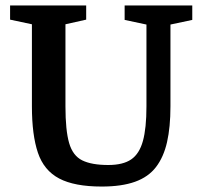

<svg xmlns="http://www.w3.org/2000/svg" viewBox="-20 -668 741 704"><path d="M353 16Q253 16 197 -13.5Q141 -43 119 -108Q97 -173 97 -278V-579L17 -596V-648H296V-596L220 -579V-278Q220 -190 233.5 -143.5Q247 -97 281.5 -80Q316 -63 377 -63Q431 -63 461 -83.5Q491 -104 504 -151Q517 -198 517 -278V-578L437 -595V-648H685V-595L605 -578V-278Q605 -202 592.5 -147Q580 -92 552 -55.5Q524 -19 475 -1.5Q426 16 353 16Z"/></svg>

Font: Faustina SemiBold
Style: Regular
Weight: 600
Designer: Alfonso Garcia
Foundry: http://www.omnibus-type.com
Version: Version 1.200